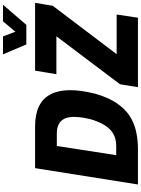

<svg xmlns="http://www.w3.org/2000/svg" viewBox="155 -1120 965 1316"><g transform="rotate(-90 638.0 -462.5)"><path d="M31 0 143 -705H429Q593 -705 648.5 -600Q704 -495 653 -292Q628 -205 590 -148Q552 -91 504 -59Q456 -27 398 -13.5Q340 0 274 0ZM232 -149H293Q325 -149 352 -157.5Q379 -166 401.5 -185.5Q424 -205 443 -238Q462 -271 477 -320Q508 -444 483.5 -500Q459 -556 381 -556H295ZM698 0 718 -123 1089 -615 1092 -559H787L811 -705H1276L1256 -584L881 -89L878 -146H1196L1174 0ZM991 -765 923 -925H1046L1078 -840L1149 -925H1263L1125 -765Z"/></g></svg>

Font: Nunito Sans 7pt Condensed Black
Style: Italic
Weight: 900
Width: 3
Italic angle: -9°
Designer: Vernon Adams
Foundry: Vernon Adams
Version: Version 3.101;gftools[0.9.27]